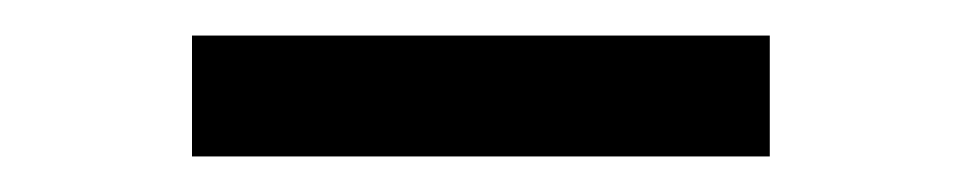

<svg xmlns="http://www.w3.org/2000/svg" viewBox="-20 -755 540 108"><path d="M88 -735H413V-667H88Z"/></svg>

Font: Roboto Serif
Style: Regular
Weight: 400
Designer: Greg Gazdowicz
Foundry: Commercial Type
Version: Version 1.008